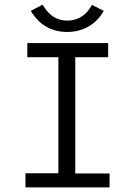

<svg xmlns="http://www.w3.org/2000/svg" viewBox="-20 -809 603 829"><path d="M90 0V-61H232V-562H98V-623H447V-562H305V-60H453V0ZM377 -788 428 -762Q403 -718 362 -694.5Q321 -671 270 -671Q168 -671 113 -762L164 -789Q203 -720 270 -720Q304 -720 331 -736.5Q358 -753 377 -788Z"/></svg>

Font: Inconsolata SemiExpanded Thin
Style: Regular
Weight: 100
Width: 6
Monospace: yes
Designer: Raph Levien, Cyreal, Brenton Simpson
Foundry: Raph Levien, Cyreal, Google
Version: Version 3.100; ttfautohint (v1.8.4.7-5d5b)